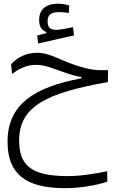

<svg xmlns="http://www.w3.org/2000/svg" viewBox="-20 -693 626 1018"><path d="M324.7 304.7C403.8 304.7 496.1 289.1 548.8 270L548.3 214.8C490.2 227.1 412.1 240.7 335.9 240.7C135.7 240.7 81.5 175.3 81.5 50.8C81.5 -131.3 231.9 -201.2 551.8 -257.8L553.2 -321.3C482.9 -319.3 457.5 -323.7 396 -342.3C306.2 -369.1 246.6 -413.1 177.7 -413.1C123.5 -413.1 75.2 -393.1 38.6 -352.1L44.4 -300.8C78.6 -328.1 121.6 -349.1 170.4 -349.1C221.7 -349.1 259.3 -329.6 318.4 -310.1C365.7 -293.9 385.3 -289.1 411.6 -284.7V-277.8C163.1 -231.4 20 -140.6 20 58.1C20 225.6 111.3 304.7 324.7 304.7ZM182.1 -462.4 372.6 -505.4 366.7 -548.8C336.4 -543 300.8 -534.7 279.3 -534.7C246.1 -534.7 232.4 -546.4 232.4 -581.1C232.4 -612.8 248.5 -628.9 294.9 -628.9C312.5 -628.9 328.1 -626.5 344.7 -624L347.2 -663.6C328.6 -669.9 309.6 -673.3 285.6 -673.3C225.1 -673.3 187.5 -643.6 187.5 -587.4C187.5 -553.2 199.7 -532.2 225.6 -523.4V-517.1L177.2 -504.9Z"/></svg>

Font: Cascadia Code PL Light
Style: Regular
Weight: 300
Monospace: yes
Designer: Aaron Bell
Foundry: Saja Typeworks
Version: Version 2404.023